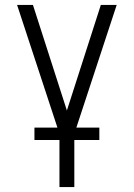

<svg xmlns="http://www.w3.org/2000/svg" viewBox="-20 -540 540 775"><path d="M220 215V0L49 -520H113L250 -94L387 -520H451L280 0V215ZM381 25H119V-25H381Z"/></svg>

Font: Iosevka Fixed SS04 Light
Style: Regular
Weight: 300
Monospace: yes
Designer: Belleve Invis
Foundry: Belleve Invis
Version: Version 32.5.0